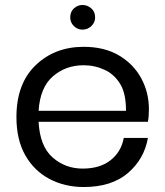

<svg xmlns="http://www.w3.org/2000/svg" viewBox="-20 -744 664 771"><path d="M46 0ZM46 0ZM316 7Q240 7 178.5 -25.5Q117 -58 81.5 -120.5Q46 -183 46 -274Q46 -408 123 -482Q200 -556 316 -556Q399 -556 457.5 -521.5Q516 -487 547 -430Q578 -373 578 -305Q578 -276 574 -255H135Q140 -157 191 -112Q242 -67 312 -67Q382 -67 424.5 -101Q467 -135 477 -190H574Q559 -105 493.5 -49Q428 7 316 7ZM486 -299Q486 -364 466 -401Q442 -444 401.5 -463Q361 -482 316 -482Q244 -482 192.5 -437.5Q141 -393 135 -299ZM311 -625Q291 -625 276.5 -639.5Q262 -654 262 -674Q262 -697 277 -710.5Q292 -724 311 -724Q331 -724 346.5 -710.5Q362 -697 362 -674Q362 -654 347 -639.5Q332 -625 311 -625Z"/></svg>

Font: Ulagadi Sans
Style: Regular
Weight: 400
Designer: Ninad Kale (Devanagari), Jonny Pinhorn (Latin)
Foundry: Indian Type Foundry
Version: Version 3.01;March 29, 2020;FontCreator 12.0.0.2522 64-bit; 